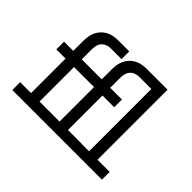

<svg xmlns="http://www.w3.org/2000/svg" viewBox="-142 -1009 1283 1283"><g transform="rotate(45 500.0 -367.5)"><path d="M76 0V-74H179V-400H92V-473H179V-566Q179 -589 182.5 -611Q186 -633 195.5 -653Q205 -673 220.5 -689.5Q236 -706 256 -716.5Q276 -727 298 -731Q320 -735 343 -735H446V-662H343Q325 -662 307.5 -655Q290 -648 278.5 -634Q267 -620 263 -602Q259 -584 259 -566V-473H446V-400H259V-74H386V0ZM345 0V-74H448V-400H361V-473H448V-566Q448 -589 451.5 -611Q455 -633 464.5 -653Q474 -673 489.5 -689.5Q505 -706 525 -716.5Q545 -727 567 -731Q589 -735 612 -735H715V-662H612Q594 -662 576.5 -655Q559 -648 547.5 -634Q536 -620 532 -602Q528 -584 528 -566V-473H639V-400H528V-74H655V0ZM613 0V-73H728V-662H613V-735H808V-73H923V0Z"/></g></svg>

Font: Iosevka Etoile
Style: Regular
Weight: 400
Designer: Belleve Invis
Foundry: Belleve Invis
Version: Version 33.2.4